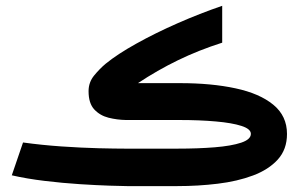

<svg xmlns="http://www.w3.org/2000/svg" viewBox="-20 -631 1021 651"><path d="M581.5 0H410.2Q394 0 350.8 -1.5Q307.6 -2.9 250 -6.6Q192.4 -10.3 131.6 -17.6Q70.8 -24.9 20 -36.6L58.1 -147.9Q120.6 -139.2 188.2 -134.5Q255.9 -129.9 313.7 -128.4Q371.6 -127 405.3 -127H581.1Q651.9 -127 708.3 -131.6Q764.6 -136.2 797.6 -147.2Q830.6 -158.2 830.6 -177.2Q830.6 -193.8 798.6 -204.1Q766.6 -214.4 711.7 -219.2Q656.7 -224.1 587.9 -224.1H407.2Q377 -224.6 347.9 -231.9Q318.8 -239.3 299.6 -260Q280.3 -280.8 280.3 -321.8Q280.3 -352.1 299.3 -375.2Q318.4 -398.4 338.4 -415Q377.9 -447.3 441.9 -482.9Q505.9 -518.6 581.8 -552Q657.7 -585.4 733.4 -611.3V-486.3Q653.8 -460.9 583.5 -426.8Q513.2 -392.6 447.8 -349.1H590.3Q696.8 -349.1 778.6 -331.5Q860.4 -314 906.7 -275.9Q953.1 -237.8 953.1 -176.8Q953.1 -124.5 921.9 -90.1Q890.6 -55.7 837.6 -35.9Q784.7 -16.1 718.3 -8.1Q651.9 0 581.5 0Z"/></svg>

Font: Vazir WOL
Style: Bold-WOL
Weight: 700
Designer: Saber Rastikerdar
Foundry: Saber Rastikerdar
Version: Version 30.0.0